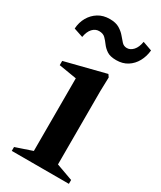

<svg xmlns="http://www.w3.org/2000/svg" viewBox="-203 -798 721 862"><g transform="rotate(30 157.0 -366.5)"><path d="M14 0V-20L111 -53L100 -30V-445L111 -424L8 -441V-463L217 -516L226 -503L224 -431V-31L213 -55L310 -20V0ZM-16 -617Q-14 -650 1 -676Q16 -702 41 -717.5Q66 -733 100 -733Q131 -733 150 -721.5Q169 -710 181 -695.5Q193 -681 203.5 -669.5Q214 -658 230 -658Q248 -658 262.5 -674Q277 -690 282 -720L330 -703Q327 -671 312.5 -644.5Q298 -618 273.5 -602.5Q249 -587 216 -587Q184 -587 167 -598.5Q150 -610 139.5 -624.5Q129 -639 117.5 -650.5Q106 -662 85 -662Q66 -662 51.5 -646.5Q37 -631 32 -601Z"/></g></svg>

Font: Wittgenstein SemiBold
Style: Regular
Weight: 600
Designer: Jörg Drees
Foundry: Jörg Drees
Version: Version 1.500